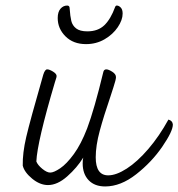

<svg xmlns="http://www.w3.org/2000/svg" viewBox="-20 -665 643 692"><path d="M603 -216Q603 -192 565 -136.5Q527 -81 471 -37Q415 7 359 7Q321 7 299.5 -15.5Q278 -38 278 -76Q278 -89 280 -97Q258 -61 222.5 -29.5Q187 2 153 2Q124 2 96 -21Q68 -44 62 -68Q61 -113 74.5 -171Q88 -229 136 -396Q142 -415 150 -415Q158 -415 171 -407Q184 -399 184 -391Q184 -387 181.5 -380Q179 -373 178 -369Q114 -153 111 -83Q116 -70 132.5 -56.5Q149 -43 161 -43Q174 -43 197 -58.5Q220 -74 246 -109.5Q272 -145 294 -202Q320 -271 352 -404Q354 -415 363 -415Q371 -415 384.5 -406.5Q398 -398 398 -387Q398 -378 389 -351Q380 -324 378 -317Q354 -247 339.5 -193.5Q325 -140 325 -98Q325 -33 370 -33Q399 -33 437 -57.5Q475 -82 514.5 -128Q554 -174 587 -234Q602 -230 603 -216ZM188 -600Q188 -622 198 -633.5Q208 -645 222 -645Q231 -645 231 -635Q233 -606 237 -589.5Q241 -573 254.5 -562.5Q268 -552 295 -552Q333 -552 356 -574Q379 -596 395 -640Q397 -645 401 -645Q408 -645 415 -638Q422 -631 422 -616Q422 -593 404.5 -567Q387 -541 357 -523.5Q327 -506 290 -506Q244 -506 216 -534Q188 -562 188 -600Z"/></svg>

Font: Charmonman
Style: Regular
Weight: 400
Designer: Ekaluck Peanpanawate
Foundry: Cadson Demak Co.,Ltd.
Version: Version 1.000; ttfautohint (v1.6)